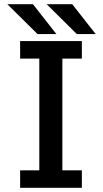

<svg xmlns="http://www.w3.org/2000/svg" viewBox="-20 -896 490 916"><path d="M436.5 -733.5H346.5L202.5 -876H324.5ZM249 -733.5H159L15 -876H137ZM370.5 -616.5H277.5V-83.5H370.5V0H76V-83.5H167.5V-616.5H76V-700H370.5Z"/></svg>

Font: League Mono Condensed Medium
Style: Regular
Weight: 500
Width: 1
Designer: Tyler Finck
Foundry: The League of Moveable Type / Tyler Finck
Version: Version 2.210